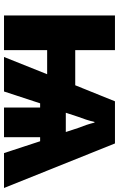

<svg xmlns="http://www.w3.org/2000/svg" viewBox="162 -755 593 957"><g transform="rotate(90 458.5 -276.5)"><path d="M618 -369 638 -308H542L562 -369Q569 -387 576 -408.5Q583 -430 588 -451H591Q601 -411 618 -369ZM485 -553 405 -355H230V-553H57V0H230V-215H350L264 0H436L495 -180H516V0H664V-180H684L743 0H917L695 -553Z"/></g></svg>

Font: Noto Sans UI SemiCondensed Black
Style: Regular
Weight: 900
Width: 4
Designer: Monotype Design Team
Foundry: Monotype Imaging Inc.
Version: 1.001